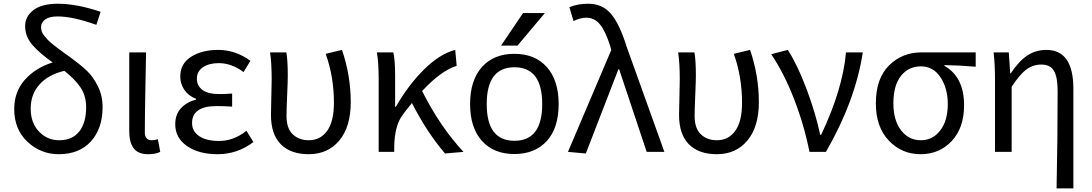

<svg xmlns="http://www.w3.org/2000/svg" viewBox="-20 -829 5963 1048"><path d="M302.7 -63.5Q375 -63.5 412.6 -111.3Q450.2 -159.2 450.2 -244.1Q450.2 -306.6 418.9 -352.5Q387.7 -398.4 331.1 -442.4Q244.1 -421.9 195.8 -368.2Q147.5 -314.5 147.5 -236.3Q147.5 -158.2 192.9 -110.8Q238.3 -63.5 302.7 -63.5ZM529.3 -764.6 505.9 -693.4Q377.9 -739.3 293.9 -739.3Q249 -739.3 226.6 -722.7Q204.1 -706.1 204.1 -681.6Q204.1 -668.9 208 -657.2Q211.9 -645.5 221.7 -633.8Q231.4 -622.1 240.2 -612.3Q249 -602.5 266.6 -588.4Q284.2 -574.2 295.9 -565.4Q307.6 -556.6 330.6 -540Q353.5 -523.4 367.2 -513.7Q421.9 -473.6 455.1 -441.9Q488.3 -410.2 514.2 -358.4Q540 -306.6 540 -245.1Q540 -127.9 476.6 -57.6Q413.1 12.7 300.8 12.7Q202.1 12.7 129.9 -55.2Q57.6 -123 57.6 -234.4Q57.6 -328.1 115.7 -393.6Q173.8 -459 267.6 -488.3Q196.3 -538.1 156.7 -584Q117.2 -629.9 117.2 -686.5Q117.2 -739.3 162.6 -773.9Q208 -808.6 295.9 -808.6Q398.4 -808.6 529.3 -764.6Z M789.1 12.7Q734.4 12.7 710 -19Q685.5 -50.8 685.5 -113.3V-543H777.3Q776.4 -501 773.4 -341.8Q770.5 -182.6 770.5 -106.4Q770.5 -63.5 808.6 -63.5Q824.2 -63.5 841.8 -69.3L854.5 0Q829.1 12.7 789.1 12.7Z M1167 12.7Q1065.4 12.7 1001 -31.7Q936.5 -76.2 936.5 -150.4Q936.5 -205.1 968.3 -238.8Q1000 -272.5 1049.8 -285.2V-290Q1009.8 -304.7 986.8 -337.9Q963.9 -371.1 963.9 -411.1Q963.9 -481.4 1022.9 -519Q1082 -556.6 1170.9 -556.6Q1265.6 -556.6 1346.7 -497.1L1309.6 -435.5Q1244.1 -484.4 1173.8 -484.4Q1121.1 -484.4 1087.9 -461.9Q1054.7 -439.5 1054.7 -399.4Q1054.7 -360.4 1085.4 -337.9Q1116.2 -315.4 1179.7 -315.4Q1208 -315.4 1247.1 -318.4V-247.1Q1200.2 -250 1163.1 -250Q1028.3 -250 1028.3 -157.2Q1028.3 -112.3 1067.4 -85.9Q1106.4 -59.6 1175.8 -59.6Q1255.9 -59.6 1325.2 -115.2L1363.3 -53.7Q1276.4 12.7 1167 12.7Z M1665 12.7Q1566.4 12.7 1512.7 -41.5Q1459 -95.7 1459 -202.1Q1459 -234.4 1460.9 -297.9Q1462.9 -361.3 1462.9 -393.6Q1462.9 -486.3 1454.1 -543H1543Q1550.8 -499 1550.8 -416Q1550.8 -386.7 1547.4 -308.6Q1543.9 -230.5 1543.9 -196.3Q1543.9 -127.9 1578.1 -95.7Q1612.3 -63.5 1666 -63.5Q1728.5 -63.5 1765.6 -114.7Q1802.7 -166 1802.7 -267.6Q1802.7 -409.2 1757.8 -535.2L1846.7 -556.6Q1894.5 -416 1894.5 -271.5Q1894.5 -136.7 1832 -62Q1769.5 12.7 1665 12.7Z M2509.8 0 2409.2 8.8Q2309.6 -107.4 2228.5 -266.6Q2226.6 -263.7 2206.5 -239.3Q2186.5 -214.8 2176.8 -200.2Q2133.8 -142.6 2131.8 -28.3V0H2046.9V-393.6Q2046.9 -490.2 2037.1 -543H2127Q2136.7 -501 2136.7 -416V-246.1H2140.6Q2209 -365.2 2294.9 -450.2Q2380.9 -535.2 2464.8 -556.6L2472.7 -469.7Q2385.7 -442.4 2284.2 -332Q2381.8 -137.7 2509.8 0Z M2636.7 -260.7Q2636.7 -60.5 2788.1 -60.5Q2939.5 -60.5 2939.5 -261.2Q2939.5 -461.9 2788.1 -461.9Q2636.7 -461.9 2636.7 -260.7ZM2965.8 -60.5Q2900.4 11.7 2787.6 11.7Q2674.8 11.7 2610.4 -60.1Q2545.9 -131.8 2545.9 -261.2Q2545.9 -390.6 2610.4 -462.9Q2674.8 -535.2 2787.6 -535.2Q2900.4 -535.2 2964.8 -462.9Q3029.3 -390.6 3029.3 -261.2Q3029.3 -131.8 2965.8 -60.5ZM2835 -757.8H2954.1L2804.7 -580.1H2714.8Z M3177.7 8.8 3080.1 0 3316.4 -555.7 3310.5 -578.1Q3286.1 -656.2 3255.9 -694.3Q3225.6 -732.4 3180.7 -732.4Q3147.5 -732.4 3110.4 -713.9L3087.9 -790Q3133.8 -808.6 3190.4 -808.6Q3268.6 -808.6 3315.4 -752.9Q3362.3 -697.3 3400.4 -574.2L3606.4 0H3509.8L3359.4 -451.2H3355.5Z M3892.6 12.7Q3793.9 12.7 3740.2 -41.5Q3686.5 -95.7 3686.5 -202.1Q3686.5 -234.4 3688.5 -297.9Q3690.4 -361.3 3690.4 -393.6Q3690.4 -486.3 3681.6 -543H3770.5Q3778.3 -499 3778.3 -416Q3778.3 -386.7 3774.9 -308.6Q3771.5 -230.5 3771.5 -196.3Q3771.5 -127.9 3805.7 -95.7Q3839.8 -63.5 3893.6 -63.5Q3956.1 -63.5 3993.2 -114.7Q4030.3 -166 4030.3 -267.6Q4030.3 -409.2 3985.4 -535.2L4074.2 -556.6Q4122.1 -416 4122.1 -271.5Q4122.1 -136.7 4059.6 -62Q3997.1 12.7 3892.6 12.7Z M4488.3 0H4398.4Q4368.2 -150.4 4313.5 -290.5Q4258.8 -430.7 4189.5 -533.2L4280.3 -556.6Q4334 -472.7 4383.3 -340.8Q4432.6 -209 4457 -92.8H4461.9Q4580.1 -341.8 4597.7 -543H4689.5Q4648.4 -277.3 4488.3 0Z M4760.7 -264.6Q4760.7 -400.4 4832.5 -471.7Q4904.3 -543 5008.8 -543H5305.7V-464.8Q5212.9 -472.7 5134.8 -473.6V-469.7Q5242.2 -409.2 5242.2 -253.9Q5242.2 -130.9 5174.8 -59.1Q5107.4 12.7 5004.9 12.7Q4902.3 12.7 4831.5 -61.5Q4760.7 -135.7 4760.7 -264.6ZM5005.9 -63.5Q5071.3 -63.5 5112.3 -117.2Q5153.3 -170.9 5153.3 -260.7Q5153.3 -346.7 5113.8 -406.7Q5074.2 -466.8 5006.8 -466.8Q4939.5 -466.8 4897.9 -415Q4856.4 -363.3 4856.4 -264.6Q4856.4 -172.9 4897.9 -118.2Q4939.5 -63.5 5005.9 -63.5Z M5838.9 199.2H5747.1Q5752.9 -66.4 5752.9 -332Q5752.9 -409.2 5732.4 -442.9Q5711.9 -476.6 5664.1 -476.6Q5619.1 -476.6 5583 -450.2Q5546.9 -423.8 5502 -355.5V0H5411.1V-393.6Q5411.1 -478.5 5403.3 -543H5486.3L5494.1 -428.7H5497.1Q5540 -494.1 5586.4 -525.4Q5632.8 -556.6 5691.4 -556.6Q5838.9 -556.6 5838.9 -343.8Z"/></svg>

Font: Gen Shin Gothic Regular
Style: Regular
Weight: 400
Designer: [Source Han Sans]
Ryoko NISHIZUKA  (kana & ideographs); Paul D. Hunt (Latin, Greek & Cyrillic); Wenlong ZHANG  (bopomofo
Version: Version 1.002.20150607